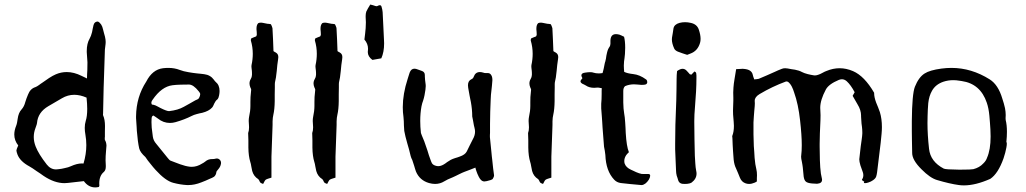

<svg xmlns="http://www.w3.org/2000/svg" viewBox="-20 -798 4452 833"><path d="M347.7 -243.2Q347.7 -259.8 352.1 -273.9Q358.4 -293.5 358.4 -325.7Q358.4 -347.2 355.5 -374.5Q327.6 -386.7 302.2 -386.7Q273.9 -386.7 248.5 -371.6L189.9 -337.4Q144.5 -311 140.6 -264.6Q140.1 -259.8 137.7 -253.4L133.8 -242.2Q126.5 -223.1 126.5 -203.6Q126.5 -183.1 134.8 -162.1Q147.5 -129.4 183.1 -84Q199.7 -63 223.1 -63Q228.5 -63 234.4 -64L248 -65.9L261.2 -68.8Q276.9 -71.8 287.1 -76.7Q314 -88.9 335 -88.9Q338.9 -88.9 342.3 -88.4Q354.5 -129.4 354.5 -168.5Q354.5 -191.4 350.6 -213.4Q347.7 -229 347.7 -243.2ZM441.9 -166.5 439.9 -141.1Q438 -120.6 438 -102.5Q438 -90.8 439 -80.1V-75.2Q439 -59.6 430.7 -52.2Q410.6 -35.6 410.6 -2Q410.6 2.4 411.1 6.8L410.6 9.8L408.7 13.2Q400.4 15.1 393.1 15.1Q363.8 15.1 343.8 -12.2L309.1 -8.3L274.9 -4.4Q267.6 -3.4 259.8 -3.4Q216.3 -3.4 169.4 -34.7L154.3 -45.4L138.7 -55.7Q120.6 -68.8 107.4 -76.2Q66.9 -98.1 55.7 -127.9Q51.3 -140.1 51.3 -145V-146Q51.8 -150.9 59.1 -167Q42 -188.5 42 -214.4Q42 -232.4 50.3 -252.9Q52.7 -258.8 54.2 -267.1L56.6 -282.2Q60.1 -308.6 73.2 -322.8Q85 -335.9 89.8 -355.5L95.2 -371.6L101.6 -387.7Q111.3 -413.1 133.3 -419.9Q140.1 -422.4 149.4 -429.2L156.7 -434.6L164.6 -439.9L192.9 -459.5Q209.5 -470.2 222.2 -475.6Q245.1 -485.4 269.5 -485.4Q300.8 -485.4 334 -468.8L344.2 -463.9L350.6 -460.9L357.4 -457.5L357.9 -476.1L358.9 -494.1Q359.4 -514.2 359.4 -527.8L356.4 -571.8V-576.7Q356.4 -609.4 369.1 -630.9Q375 -641.1 379.4 -658.7L382.3 -673.8L385.7 -689Q389.6 -704.6 404.8 -704.6Q421.9 -695.8 427.2 -669.9L431.2 -654.3L435.5 -638.7Q438.5 -626 438.5 -615.7Q438.5 -610.8 438 -606.9Q435.5 -591.3 435.1 -583L430.2 -433.6L429.7 -419.9L427.2 -304.7L426.8 -301.3L427.2 -297.9Q435.5 -279.3 435.5 -251.5L435.1 -227.5V-204.1L434.6 -200.7V-194.3Q434.6 -192.4 435.1 -190.9Q441.4 -180.7 441.9 -166.5Z M642.1 -365.2Q638.2 -359.9 637.2 -356Q636.7 -354 636.7 -352.5Q636.7 -348.1 639.2 -344.2H640.1Q645.5 -344.2 655.3 -340.3L665 -335.4L675.8 -329.6Q703.1 -315.9 712.9 -315.9H713.9Q752.4 -320.3 777.3 -334.5L802.7 -348.6L827.6 -362.8L836.4 -366.7Q841.3 -369.1 843.3 -372.6Q848.6 -382.3 848.6 -389.2Q848.6 -391.1 848.1 -392.6Q847.2 -395.5 845.2 -397.9L841.8 -402.3Q818.8 -431.2 799.8 -431.2H799.3L763.7 -430.7Q743.2 -430.2 728.5 -428.2Q681.2 -422.4 642.1 -365.2ZM939 -90.8Q939 -88.9 938.5 -86.9Q936.5 -74.7 927.2 -64L922.4 -58.1Q919.4 -54.7 918.9 -52.2Q917.5 -38.6 908.7 -31.2Q905.3 -28.8 899.9 -26.4L890.6 -22.5L872.1 -14.2L853.5 -6.8Q824.2 4.9 797.4 4.9H791.5Q762.7 3.4 731.4 -4.9Q697.8 -13.7 655.3 -60.5L644.5 -72.8L634.3 -85.4Q620.1 -102.1 610.8 -116.7Q588.4 -136.7 584 -153.8Q577.6 -181.6 573.7 -230.5Q573.2 -238.3 572.8 -247.6Q572.3 -253.9 571.8 -262.2Q571.3 -276.4 570.8 -277.3L570.3 -285.6V-293.9Q571.3 -377.9 614.7 -444.3Q641.1 -496.1 687 -502Q699.2 -503.4 710.4 -503.4Q737.3 -503.4 759.8 -494.6Q775.9 -488.3 797.4 -484.9L815.9 -481.9L835 -479.5L850.6 -478L866.2 -476.1Q893.1 -472.7 908.2 -451.7Q912.1 -445.8 915.5 -442.9Q932.6 -429.2 932.6 -403.3Q932.6 -395 930.7 -384.8Q929.7 -378.9 927.7 -374Q924.8 -367.7 921.9 -365.7Q915.5 -361.3 909.7 -349.1L905.3 -339.4Q902.8 -334 899.9 -331.1Q886.2 -315.9 857.4 -308.6L845.7 -306.2L834 -303.2Q820.8 -299.8 811.5 -294.9Q780.8 -279.3 741.7 -268.1Q729.5 -264.6 717.3 -264.6Q688.5 -264.6 665 -283.7L655.3 -290.5L645.5 -296.9Q641.1 -295.4 639.2 -291.5L638.2 -287.6L637.7 -283.7Q637.2 -276.4 637.2 -268.1Q637.2 -256.8 638.2 -244.1L643.1 -205.1Q645.5 -188 657.7 -174.3L707.5 -112.8L713.4 -106Q716.8 -102.1 719.7 -101.1L740.2 -93.3L761.2 -85.4Q785.2 -76.7 803.7 -74.7Q807.1 -74.2 811 -74.2Q835 -74.2 856.9 -88.4L863.8 -92.3L870.6 -97.2Q882.8 -107.9 899.9 -107.9H902.8L909.7 -108.4L916.5 -109.9Q918.5 -110.4 920.4 -110.4Q926.3 -110.4 929.7 -107.9Q939 -102.1 939 -90.8Z M1184.6 -562.5Q1187.5 -557.6 1187.5 -550.3Q1187.5 -545.9 1186.5 -540.5L1183.1 -515.6L1180.7 -490.2Q1177.7 -459 1172.9 -440.4Q1172.4 -437.5 1172.4 -433.6V-418L1171.9 -388.7V-359.4Q1171.4 -323.7 1166 -300.3Q1163.1 -288.6 1162.6 -271.5V-256.3L1162.1 -241.7L1157.7 -118.2V-27.3L1145 -23.4Q1137.2 -21 1133.3 -18.6Q1129.9 -16.1 1127 -10.3L1124.5 -5.4L1121.6 0L1114.3 -2.9Q1110.8 -4.4 1109.4 -5.9L1106.9 -9.8L1105 -14.2Q1102.5 -19 1100.1 -21Q1080.6 -33.2 1074.2 -56.2L1070.3 -75.7Q1068.4 -88.4 1065.9 -95.2Q1058.1 -120.6 1057.6 -157.7V-189.5L1056.6 -220.7Q1060.5 -230.5 1060.5 -245.6Q1060.5 -250.5 1060.1 -255.4L1059.1 -272.9Q1059.1 -282.7 1060.5 -290Q1066.4 -316.4 1066.4 -338.9V-355Q1066.4 -364.7 1066.9 -377L1069.8 -409.2Q1069.8 -411.1 1068.4 -414.1L1065.9 -419.4Q1062.5 -428.2 1062.5 -436Q1062.5 -446.3 1067.9 -455.1Q1072.8 -462.9 1073.2 -473.1V-481.9L1072.8 -490.7L1071.3 -503.4Q1070.8 -507.3 1070.8 -510.3Q1070.8 -513.2 1071.3 -515.6Q1076.7 -540.5 1076.7 -564.5Q1076.7 -593.8 1068.4 -622.1V-626L1069.3 -628.4L1069.8 -631.3L1080.1 -635.7L1091.3 -640.1L1093.3 -644L1094.2 -647.9L1093.8 -659.2L1092.8 -670.4V-674.3Q1092.8 -689.5 1100.1 -697.3Q1105 -699.7 1110.8 -699.7H1114.3L1121.1 -698.7L1127.9 -697.3L1140.6 -694.8L1147.5 -694.3L1155.3 -692.9L1157.2 -689L1159.2 -684.6Q1161.6 -679.2 1162.1 -675.8L1164.6 -626.5L1166.5 -576.2L1170.9 -573.2L1176.3 -570.3Q1182.6 -566.4 1184.6 -562.5Z M1462.4 -562.5Q1465.3 -557.6 1465.3 -550.3Q1465.3 -545.9 1464.4 -540.5L1460.9 -515.6L1458.5 -490.2Q1455.6 -459 1450.7 -440.4Q1450.2 -437.5 1450.2 -433.6V-418L1449.7 -388.7V-359.4Q1449.2 -323.7 1443.8 -300.3Q1440.9 -288.6 1440.4 -271.5V-256.3L1439.9 -241.7L1435.5 -118.2V-27.3L1422.9 -23.4Q1415 -21 1411.1 -18.6Q1407.7 -16.1 1404.8 -10.3L1402.3 -5.4L1399.4 0L1392.1 -2.9Q1388.7 -4.4 1387.2 -5.9L1384.8 -9.8L1382.8 -14.2Q1380.4 -19 1377.9 -21Q1358.4 -33.2 1352.1 -56.2L1348.1 -75.7Q1346.2 -88.4 1343.8 -95.2Q1335.9 -120.6 1335.4 -157.7V-189.5L1334.5 -220.7Q1338.4 -230.5 1338.4 -245.6Q1338.4 -250.5 1337.9 -255.4L1336.9 -272.9Q1336.9 -282.7 1338.4 -290Q1344.2 -316.4 1344.2 -338.9V-355Q1344.2 -364.7 1344.7 -377L1347.7 -409.2Q1347.7 -411.1 1346.2 -414.1L1343.8 -419.4Q1340.3 -428.2 1340.3 -436Q1340.3 -446.3 1345.7 -455.1Q1350.6 -462.9 1351.1 -473.1V-481.9L1350.6 -490.7L1349.1 -503.4Q1348.6 -507.3 1348.6 -510.3Q1348.6 -513.2 1349.1 -515.6Q1354.5 -540.5 1354.5 -564.5Q1354.5 -593.8 1346.2 -622.1V-626L1347.2 -628.4L1347.7 -631.3L1357.9 -635.7L1369.1 -640.1L1371.1 -644L1372.1 -647.9L1371.6 -659.2L1370.6 -670.4V-674.3Q1370.6 -689.5 1377.9 -697.3Q1382.8 -699.7 1388.7 -699.7H1392.1L1398.9 -698.7L1405.8 -697.3L1418.5 -694.8L1425.3 -694.3L1433.1 -692.9L1435.1 -689L1437 -684.6Q1439.5 -679.2 1439.9 -675.8L1442.4 -626.5L1444.3 -576.2L1448.7 -573.2L1454.1 -570.3Q1460.4 -566.4 1462.4 -562.5Z M1598.1 -775.4 1608.4 -772Q1610.8 -771 1613.3 -771Q1616.2 -771 1618.7 -772.5Q1624 -775.4 1627.9 -775.4Q1633.3 -775.4 1635.3 -769Q1639.2 -756.3 1640.1 -745.1L1643.1 -684.1L1646 -623.5Q1646.5 -616.7 1646.5 -609.9Q1646.5 -571.8 1634.3 -544.9Q1613.8 -541.5 1595.7 -538.1Q1575.7 -552.7 1575.7 -572.3Q1575.7 -575.2 1576.2 -578.1Q1576.7 -582.5 1576.7 -586.4Q1576.7 -608.4 1561 -626.5L1564 -650.9L1566.4 -675.3Q1567.4 -689 1567.4 -701.2Q1567.4 -713.4 1566.4 -723.6V-729Q1566.4 -739.3 1569.3 -748Q1571.8 -753.9 1576.7 -762.2L1581.5 -770L1586.4 -778.3Z M2123 -41Q2123.5 -39.6 2123.5 -37.6Q2123.5 -30.3 2117.2 -21L2112.8 -18.6L2107.9 -16.6Q2088.9 -10.7 2080.6 -10.7Q2079.1 -10.7 2077.6 -11.2Q2066.9 -12.7 2057.6 -30.3Q2050.3 -44.9 2047.4 -54.2Q2043.9 -63.5 2042.5 -70.8L2019 -61.5L1995.6 -52.7Q1987.3 -49.8 1969.7 -41L1957 -34.7L1944.3 -28.8Q1919.4 -19 1908.2 -11.7Q1889.6 0 1867.7 0Q1855 0 1841.3 -3.9Q1800.8 -15.6 1784.7 -53.7L1780.8 -65.4L1776.9 -78.6Q1771.5 -96.7 1768.6 -104L1764.6 -112.3L1761.7 -121.1Q1758.3 -135.7 1754.4 -150.4L1747.1 -175.8Q1738.3 -206.1 1733.9 -230Q1732.9 -235.8 1732.4 -253.9L1731.9 -272L1730.5 -290.5Q1727.5 -311 1727.5 -333Q1727.5 -390.6 1748.5 -455.1L1752.9 -469.2L1757.3 -482.9Q1763.7 -500 1777.8 -500Q1784.7 -500 1792.5 -496.6L1809.1 -490.7Q1823.2 -486.3 1823.2 -472.2V-466.8Q1823.2 -460 1824.2 -451.2L1826.7 -431.6Q1827.1 -428.2 1827.1 -424.8Q1827.1 -417.5 1825.7 -408.2L1821.8 -384.8Q1819.3 -372.1 1815.4 -360.4L1812 -350.6Q1810.5 -344.2 1808.6 -336.4Q1803.2 -306.6 1803.2 -273.4Q1803.2 -248 1806.2 -221.2Q1806.6 -218.3 1820.8 -184.6Q1826.7 -169.4 1834.5 -145L1840.8 -124.5L1847.7 -105L1850.6 -97.2L1854 -89.8Q1858.9 -82.5 1868.2 -79.6Q1874.5 -77.1 1881.3 -77.1Q1892.1 -77.1 1904.3 -84L1912.1 -88.9L1919.9 -94.7Q1929.7 -101.6 1935.5 -104.5Q1942.9 -108.4 1955.1 -112.3L1964.8 -115.2L1974.6 -118.7Q1997.6 -126.5 2004.9 -140.6L2018.1 -167.5Q2025.9 -183.6 2031.2 -193.4Q2041 -210.4 2041 -226.6Q2041 -230.5 2040.5 -234.4L2038.6 -243.7L2036.1 -253.9Q2033.2 -267.6 2031.7 -278.3L2030.3 -285.2L2028.8 -292.5Q2028.8 -323.2 2022.9 -355.5L2020 -369.6L2017.1 -384.3Q2013.7 -402.8 2011.2 -417.5Q2010.3 -423.3 2010.3 -428.2Q2010.3 -447.8 2025.9 -454.6Q2032.7 -457.5 2035.2 -464.8Q2042.5 -485.4 2062 -485.4Q2068.8 -485.4 2076.7 -482.9L2082 -481.4L2087.4 -481H2098.1Q2104 -480.5 2107.9 -476.6Q2116.2 -467.8 2116.2 -452.6V-449.2Q2115.2 -437.5 2114.3 -426.3L2112.3 -407.7Q2109.4 -386.2 2108.9 -366.7L2106.9 -313.5L2106 -260.3V-221.7L2105.5 -212.4V-203.1Q2107.9 -172.9 2112.3 -135.3L2113.8 -119.6L2115.7 -103.5Q2117.7 -84.5 2119.6 -66.9Q2121.6 -48.3 2123 -41Z M2398.9 -562.5Q2401.9 -557.6 2401.9 -550.3Q2401.9 -545.9 2400.9 -540.5L2397.5 -515.6L2395 -490.2Q2392.1 -459 2387.2 -440.4Q2386.7 -437.5 2386.7 -433.6V-418L2386.2 -388.7V-359.4Q2385.7 -323.7 2380.4 -300.3Q2377.4 -288.6 2377 -271.5V-256.3L2376.5 -241.7L2372.1 -118.2V-27.3L2359.4 -23.4Q2351.6 -21 2347.7 -18.6Q2344.2 -16.1 2341.3 -10.3L2338.9 -5.4L2335.9 0L2328.6 -2.9Q2325.2 -4.4 2323.7 -5.9L2321.3 -9.8L2319.3 -14.2Q2316.9 -19 2314.5 -21Q2294.9 -33.2 2288.6 -56.2L2284.7 -75.7Q2282.7 -88.4 2280.3 -95.2Q2272.5 -120.6 2272 -157.7V-189.5L2271 -220.7Q2274.9 -230.5 2274.9 -245.6Q2274.9 -250.5 2274.4 -255.4L2273.4 -272.9Q2273.4 -282.7 2274.9 -290Q2280.8 -316.4 2280.8 -338.9V-355Q2280.8 -364.7 2281.2 -377L2284.2 -409.2Q2284.2 -411.1 2282.7 -414.1L2280.3 -419.4Q2276.9 -428.2 2276.9 -436Q2276.9 -446.3 2282.2 -455.1Q2287.1 -462.9 2287.6 -473.1V-481.9L2287.1 -490.7L2285.6 -503.4Q2285.2 -507.3 2285.2 -510.3Q2285.2 -513.2 2285.6 -515.6Q2291 -540.5 2291 -564.5Q2291 -593.8 2282.7 -622.1V-626L2283.7 -628.4L2284.2 -631.3L2294.4 -635.7L2305.7 -640.1L2307.6 -644L2308.6 -647.9L2308.1 -659.2L2307.1 -670.4V-674.3Q2307.1 -689.5 2314.5 -697.3Q2319.3 -699.7 2325.2 -699.7H2328.6L2335.4 -698.7L2342.3 -697.3L2355 -694.8L2361.8 -694.3L2369.6 -692.9L2371.6 -689L2373.5 -684.6Q2376 -679.2 2376.5 -675.8L2378.9 -626.5L2380.9 -576.2L2385.3 -573.2L2390.6 -570.3Q2397 -566.4 2398.9 -562.5Z M2793.9 -43Q2800.8 -42.5 2800.8 -35.6V-34.7Q2800.3 -27.3 2794.4 -17.6Q2788.1 -7.8 2779.8 -1.5Q2771 4.9 2763.2 4.9H2762.2Q2710.4 0.5 2673.3 -3.9Q2655.8 -6.3 2644.5 -18.6Q2608.9 -56.2 2606.4 -125.5Q2606 -132.3 2604 -143.6L2600.6 -161.6Q2598.1 -186 2594.2 -244.6L2592.8 -267.6L2591.3 -290Q2589.4 -314.5 2588.4 -327.6V-347.7L2589.8 -367.2Q2590.3 -374 2590.3 -390.1V-403.3L2590.8 -415.5Q2586.9 -415.5 2584 -416.5L2579.1 -417.5Q2576.2 -418 2573.7 -418H2571.8Q2564.5 -417 2558.1 -417Q2536.1 -417 2521.5 -427.2L2514.2 -431.2L2506.8 -434.6Q2498.5 -439.5 2498.5 -445.3Q2498.5 -448.7 2502 -452.6Q2506.8 -458 2506.8 -458.5Q2506.8 -459 2505.9 -460.4L2505.4 -462.4L2503.9 -464.8Q2502.4 -468.3 2502.4 -471.2Q2502.4 -481 2518.6 -482.9Q2531.7 -484.9 2540.5 -484.9Q2549.8 -484.9 2554.2 -482.9Q2564.9 -479.5 2577.6 -479.5Q2585.4 -479.5 2594.2 -481L2596.7 -490.2L2599.1 -500Q2601.1 -512.2 2603.5 -522L2604.5 -526.4L2606 -530.8L2608.9 -543.5L2610.8 -556.6L2613.8 -570.3Q2617.2 -585.4 2625 -595.7Q2627.9 -600.1 2628.4 -608.4V-622.1Q2629.4 -649.9 2652.3 -649.9Q2659.2 -649.9 2668 -647.5Q2671.9 -646.5 2677.2 -643.6L2682.1 -641.1L2687.5 -638.7Q2692.4 -620.1 2692.4 -590.8Q2692.4 -578.6 2691.4 -564Q2690.9 -555.2 2689.5 -545.9L2688.5 -538.6L2687.5 -531.7Q2686.5 -522.5 2686.5 -513.2Q2686.5 -506.3 2687 -499L2687.5 -493.2L2688 -486.3Q2701.2 -479.5 2727.5 -476.6Q2755.4 -473.6 2782.7 -453.6Q2785.6 -452.1 2787.1 -447.8Q2788.1 -444.8 2788.1 -442.4V-440.4Q2787.1 -430.7 2773.4 -430.2L2763.2 -429.7L2746.1 -431.2Q2738.3 -432.1 2730.5 -432.1Q2710 -432.1 2691.9 -424.3Q2684.1 -417.5 2684.1 -403.3V-353.5Q2684.6 -324.7 2688 -305.7Q2690.9 -291 2692.4 -266.6L2693.8 -244.1L2694.8 -221.2Q2698.2 -162.6 2708.5 -137.7L2702.1 -131.3Q2698.7 -127.9 2696.8 -125Q2688.5 -112.3 2688.5 -99.6Q2688.5 -94.2 2689.9 -88.9Q2695.8 -71.3 2717.8 -61.5L2728.5 -56.6L2739.7 -51.3Q2753.4 -45.4 2763.2 -43.5Q2766.6 -43 2772.5 -43Z M3011.7 -669.9Q3019.5 -647 3019.5 -629.4Q3019.5 -619.6 3017.1 -611.8Q3006.8 -576.7 2975.1 -565.4Q2972.2 -564.5 2961.4 -560.1L2950.7 -563.5L2940.4 -566.9Q2928.2 -570.8 2920.4 -574.2Q2909.2 -579.1 2905.3 -586.9Q2895 -609.4 2895 -627Q2895 -630.9 2895.5 -634.8L2898.9 -654.8L2901.9 -674.8Q2905.3 -692.4 2928.2 -698.7Q2939.9 -701.7 2952.1 -701.7Q2964.4 -701.7 2977.1 -698.7Q3003.9 -692.9 3011.7 -669.9ZM2994.6 -122.6 2996.6 -89.4Q2997.6 -71.3 3000.5 -56.6Q3002 -50.8 3002 -44.9Q3002 -22 2980.5 -5.9Q2975.1 -2 2962.4 -0.5Q2957 0 2951.2 0Q2945.8 0 2940.4 -0.5Q2926.8 -2.4 2922.4 -15.6L2919.4 -25.9L2916 -35.6Q2913.1 -47.4 2913.1 -56.6L2911.1 -103.5L2909.2 -149.9V-174.3Q2909.2 -211.9 2910.2 -256.3L2914.1 -363.3L2915 -409.7L2915.5 -456.1L2916 -472.7L2917.5 -489.7L2924.3 -494.1Q2928.2 -496.6 2931.6 -497.6Q2937 -499.5 2941.4 -499.5Q2952.1 -499.5 2960 -490.2L2966.3 -483.4L2972.7 -476.1Q2973.1 -475.6 2975.6 -475.1L2979.5 -474.1L2985.8 -480.5L2992.7 -487.8Q2999 -485.8 3000.5 -480.5L3001.5 -470.7V-458Q3001.5 -407.7 2995.1 -332.5Q2992.2 -300.3 2992.2 -273.9V-266.6Q2992.7 -191.4 2994.6 -122.6Z M3797.4 -311.5Q3806.2 -282.7 3806.2 -246.6Q3806.2 -232.4 3804.7 -216.8Q3801.8 -182.1 3795.4 -133.3L3785.2 -49.8Q3783.7 -39.1 3781.2 -31.7Q3778.3 -23.4 3767.6 -16.1Q3758.8 -9.8 3747.6 -6.3Q3738.8 -3.4 3733.4 -3.4H3731.9Q3728 -3.9 3728 -5.9Q3728 -7.3 3730 -9.3L3724.6 -13.2L3720.2 -16.1L3719.7 -17.6V-19Q3725.6 -27.3 3725.6 -38.1Q3725.6 -43.9 3723.6 -50.3L3712.9 -80.6Q3708 -97.2 3708 -106.9Q3708 -109.4 3708.5 -111.3L3711.4 -137.2L3714.4 -163.6L3718.3 -191.4Q3720.7 -207.5 3721.2 -218.8V-223.6Q3721.2 -234.4 3719.7 -247.6L3717.8 -261.7Q3717.3 -269.5 3716.8 -276.4L3715.8 -292V-296.4Q3715.8 -320.8 3700.2 -345.7L3689.5 -364.3L3679.2 -382.3L3688 -397.9Q3671.4 -429.2 3653.8 -445.3Q3644 -454.1 3632.8 -454.1Q3626 -454.1 3619.1 -451.2Q3575.7 -433.1 3563 -409.7Q3538.6 -364.3 3538.6 -330.1Q3538.6 -324.7 3539.1 -319.8Q3540 -310.5 3540 -298.3L3539.6 -276.9L3537.1 -219.7Q3536.1 -193.4 3536.1 -174.3V-162.1L3537.1 -103.5Q3538.1 -69.8 3541.5 -44.9L3546.4 -20.5V-17.6Q3546.4 -2.9 3526.4 -1H3520.5Q3512.2 -1 3502.9 -2Q3483.4 -3.9 3476.6 -9.8Q3469.2 -15.6 3466.8 -31.7L3462.9 -71.8L3461.4 -82.5L3459.5 -93.3L3458 -101.1L3456.5 -108.4Q3455.6 -113.8 3455.6 -118.2Q3455.6 -121.1 3456.1 -123.5Q3458.5 -142.1 3458.5 -168Q3458.5 -211.4 3451.2 -275.4Q3443.4 -346.7 3425.3 -397L3420.9 -409.7L3415.5 -421.9Q3408.7 -435.5 3398.4 -443.4L3393.1 -444.3Q3392.1 -444.8 3391.1 -444.8Q3390.1 -444.8 3389.6 -444.3Q3330.1 -422.4 3275.9 -390.1Q3254.4 -377.4 3254.4 -360.8V-359.4Q3254.9 -355 3254.9 -349.6Q3254.9 -344.2 3254.4 -337.9L3252.4 -315.9L3250.5 -291.5L3249 -266.6V-215.3Q3249.5 -187 3250.5 -164.1L3252.4 -138.7L3253.9 -113.3Q3256.3 -84 3261.7 -62.5Q3264.2 -52.7 3264.2 -37.6L3263.7 -24.9V-11.2L3262.2 -9.8L3259.8 -8.3L3253.9 -5.4Q3241.2 0 3230 0Q3222.2 0 3215.3 -2.4Q3197.8 -8.3 3190.4 -26.4L3182.1 -46.9L3173.3 -67.4Q3165.5 -83 3163.1 -105L3161.6 -124.5L3160.2 -143.6L3158.7 -169.9L3157.7 -196.3L3157.2 -202.6Q3156.7 -204.6 3156.7 -206.1Q3156.7 -208 3157.2 -209Q3164.1 -226.1 3164.1 -252Q3164.1 -260.7 3163.1 -270L3160.6 -300.8Q3160.2 -309.6 3160.2 -317.4Q3160.2 -325.2 3160.6 -331.5Q3161.6 -342.8 3161.6 -361.3V-374.5L3161.1 -396.5L3162.1 -418Q3163.1 -433.6 3167 -456.5L3170.4 -477.1L3173.8 -498L3183.6 -498.5L3192.9 -499Q3197.8 -499.5 3201.7 -499.5Q3205.6 -499.5 3208.5 -499Q3241.7 -496.1 3246.1 -472.7L3248.5 -463.9L3250.5 -459L3252 -453.6L3257.8 -454.1L3263.2 -454.6Q3268.6 -455.1 3272 -456.1L3306.2 -470.7L3340.3 -485.8L3355.5 -492.7L3371.1 -499Q3377.9 -502 3386.2 -502Q3391.1 -502 3397 -501L3413.1 -498L3429.2 -495.6Q3447.3 -492.2 3459.5 -485.4Q3468.8 -480.5 3483.9 -476.6L3497.1 -473.6L3510.3 -471.2Q3512.7 -470.7 3515.6 -470.7Q3522.9 -470.7 3532.7 -474.6Q3538.6 -476.6 3549.3 -482.4L3557.6 -486.8L3565.9 -490.2Q3594.2 -502 3622.6 -502Q3651.9 -502 3681.2 -489.3Q3730.5 -467.8 3772.5 -395.5V-393.6Q3772.5 -376.5 3781.2 -353L3789.6 -332.5Z M4262.2 -113.3Q4277.8 -148.4 4277.8 -205.6Q4277.8 -220.2 4276.9 -236.8L4274.9 -266.1L4272.5 -295.4Q4269.5 -328.6 4261.2 -352.5Q4233.4 -434.6 4152.8 -446.3L4142.6 -447.8Q4128.9 -450.2 4115.7 -450.2Q4093.3 -450.2 4072.8 -443.4Q4038.6 -431.6 4023.4 -403.8Q4010.7 -381.8 4007.3 -350.6Q4006.3 -338.4 4005.4 -322.8L4004.4 -294.9Q4003.9 -279.8 4003.9 -263.7Q4003.9 -212.9 4010.7 -152.3Q4016.6 -96.7 4074.7 -66.4Q4083 -62.5 4138.2 -62H4152.3Q4192.9 -62 4202.6 -64Q4229.5 -70.8 4246.1 -88.9Q4252.4 -94.7 4257.3 -102.5L4260.3 -108.4Q4261.2 -110.4 4262.2 -113.3ZM4348.6 -226.1Q4348.6 -206.1 4346.2 -182.1Q4348.1 -180.2 4348.1 -174.3Q4348.1 -168 4346.2 -157.7Q4342.3 -136.2 4334 -111.3Q4310.5 -44.9 4276.4 -22Q4212.4 6.3 4162.1 6.3Q4151.4 6.3 4140.6 4.9Q4100.6 -0.5 4044.9 -17.1Q4015.1 -25.9 3978 -63.5Q3937.5 -103.5 3937.5 -134.3V-135.7Q3937.5 -142.1 3936.5 -188.5Q3936.5 -211.4 3936 -228.5V-272.9Q3937 -389.6 3949.2 -421.4Q3965.8 -462.9 3991.2 -479Q4013.7 -493.7 4064.9 -500.5Q4086.9 -503.4 4107.9 -503.4Q4194.8 -503.4 4273.9 -453.6Q4311 -430.2 4328.6 -370.1L4335 -349.6L4340.3 -328.6Q4343.3 -312.5 4343.3 -298.8Q4343.3 -292.5 4342.8 -286.6V-282.7Q4342.8 -279.3 4343.3 -276.9Q4348.6 -255.9 4348.6 -226.1Z"/></svg>

Font: Kurland
Style: Regular
Weight: 400
Designer: GGBot
Version: 0.22